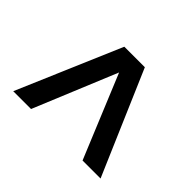

<svg xmlns="http://www.w3.org/2000/svg" viewBox="-126 -707 754 754"><g transform="rotate(-45 250.5 -330.5)"><path d="M34 -88V-188L380 -331L34 -474V-573L466 -388V-274Z"/></g></svg>

Font: Montserrat Medium
Style: Regular
Weight: 500
Designer: Julieta Ulanovsky
Foundry: Julieta Ulanovsky
Version: Version 6.001